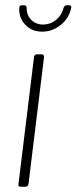

<svg xmlns="http://www.w3.org/2000/svg" viewBox="-20 -708 290 728"><path d="M50 -10 109 -492Q111 -502 120 -502H138Q147 -502 147 -492L88 -10Q87 -6 84 -3Q81 0 77 0H58Q48 0 50 -10ZM53 -678Q53 -688 63 -688H72Q81 -688 81 -678Q81 -650 98.5 -632.5Q116 -615 143 -615Q171 -615 192.5 -632.5Q214 -650 221 -678Q224 -688 233 -688H242Q247 -688 249 -685Q251 -682 250 -678Q242 -639 210.5 -613.5Q179 -588 140 -588Q101 -588 76 -614Q51 -640 53 -678Z"/></svg>

Font: Barlow Semi Condensed ExLight
Style: Italic
Weight: 275
Width: 4
Italic angle: -7°
Designer: Jeremy Tribby
Foundry: Tribby Type
Version: Version 1.408